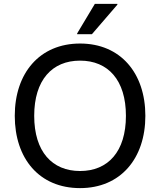

<svg xmlns="http://www.w3.org/2000/svg" viewBox="-20 -956 824 988"><path d="M377 -780H453L584 -932V-936H468L377 -784ZM56 -360C56 -140 182 12 392 12C600 12 728 -140 728 -360C728 -580 600 -732 392 -732C184 -732 56 -580 56 -360ZM156 -360C156 -544 248 -644 392 -644C536 -644 628 -544 628 -360C628 -176 536 -76 392 -76C248 -76 156 -176 156 -360Z"/></svg>

Font: Kufam Arabic Latin Roman Normal
Style: Regular
Weight: 400
Designer: Wael Morcos & Artur Schmal
Version: Version 1.200;PS 001.200;hotconv 1.0.88;makeotf.lib2.5.64775